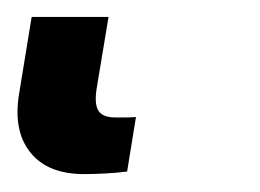

<svg xmlns="http://www.w3.org/2000/svg" viewBox="-21 38 301 222"><path d="M76.2 239.3Q34.2 239.3 14.2 214.4Q-5.9 189.5 1 147L15.6 57.6H104.5L90.8 140.1Q87.9 158.2 92.8 166Q97.7 173.8 112.3 173.8Q118.7 173.8 124.3 173.8Q129.9 173.8 136.2 173.3L126 236.3Q115.2 237.8 101.8 238.5Q88.4 239.3 76.2 239.3Z"/></svg>

Font: Inter 24pt Medium
Style: Italic
Weight: 500
Italic angle: -9.3988°
Designer: Rasmus Andersson
Foundry: rsms
Version: Version 4.001;git-66647c0bb